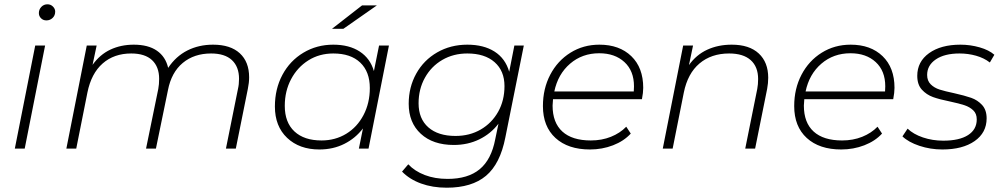

<svg xmlns="http://www.w3.org/2000/svg" viewBox="-20 -692 4666 894"><path d="M144 -480H190L95 0H49ZM161 -631Q161 -648 172.5 -660Q184 -672 201 -672Q216 -672 226.5 -661.5Q237 -651 237 -638Q237 -620 225 -608.5Q213 -597 196 -597Q181 -597 171 -607Q161 -617 161 -631Z M1140 -332Q1140 -307 1134 -278L1078 0H1032L1088 -278Q1093 -299 1093 -325Q1093 -381 1060 -412Q1027 -443 963 -443Q884 -443 831 -399Q778 -355 762 -272L706 0H660L717 -278Q721 -299 721 -325Q721 -381 688 -412Q655 -443 591 -443Q511 -443 458 -396.5Q405 -350 387 -261L335 0H289L384 -480H430L411 -390Q445 -438 494 -461Q543 -484 603 -484Q670 -484 710.5 -456Q751 -428 763 -376Q799 -430 852.5 -457Q906 -484 972 -484Q1053 -484 1096.5 -444Q1140 -404 1140 -332Z M1791 -480 1696 0H1651L1670 -94Q1635 -48 1583 -22Q1531 4 1467 4Q1374 4 1317 -50Q1260 -104 1260 -196Q1260 -278 1295 -343.5Q1330 -409 1392.5 -446.5Q1455 -484 1532 -484Q1606 -484 1655 -452Q1704 -420 1721 -361L1745 -480ZM1702 -282Q1702 -358 1657.5 -400.5Q1613 -443 1532 -443Q1467 -443 1416 -411Q1365 -379 1335.5 -323.5Q1306 -268 1306 -199Q1306 -122 1351 -80Q1396 -38 1477 -38Q1541 -38 1592 -69Q1643 -100 1672.5 -156Q1702 -212 1702 -282ZM1666 -667H1735L1579 -558H1526Z M2419 -480 2333 -52Q2309 71 2243 126.5Q2177 182 2060 182Q1994 182 1940.5 162.5Q1887 143 1852 107L1881 73Q1911 105 1958 123Q2005 141 2064 141Q2159 141 2213.5 96Q2268 51 2286 -44L2301 -116Q2265 -69 2211.5 -43Q2158 -17 2093 -17Q1996 -17 1939.5 -69Q1883 -121 1883 -209Q1883 -286 1918 -349Q1953 -412 2015.5 -448Q2078 -484 2156 -484Q2232 -484 2282.5 -452Q2333 -420 2351 -358L2375 -480ZM2329 -291Q2329 -362 2283 -402.5Q2237 -443 2156 -443Q2091 -443 2039.5 -413Q1988 -383 1958.5 -330Q1929 -277 1929 -211Q1929 -139 1974.5 -99Q2020 -59 2101 -59Q2167 -59 2218.5 -89Q2270 -119 2299.5 -171.5Q2329 -224 2329 -291Z M2555 -230Q2553 -210 2553 -200Q2553 -121 2598.5 -79.5Q2644 -38 2731 -38Q2782 -38 2824.5 -55Q2867 -72 2896 -102L2917 -70Q2885 -35 2834.5 -15.5Q2784 4 2727 4Q2625 4 2566.5 -49.5Q2508 -103 2508 -198Q2508 -279 2542 -344Q2576 -409 2636 -446.5Q2696 -484 2771 -484Q2864 -484 2919.5 -430.5Q2975 -377 2975 -283Q2975 -261 2969 -230ZM2561 -266H2931Q2932 -274 2932 -290Q2932 -362 2887.5 -403Q2843 -444 2770 -444Q2691 -444 2634.5 -395.5Q2578 -347 2561 -266Z M3557 -330Q3557 -305 3552 -278L3496 0H3450L3506 -278Q3510 -299 3510 -324Q3510 -381 3475.5 -412Q3441 -443 3375 -443Q3292 -443 3237 -396.5Q3182 -350 3164 -261L3112 0H3066L3161 -480H3207L3188 -389Q3222 -437 3273 -460.5Q3324 -484 3387 -484Q3469 -484 3513 -443Q3557 -402 3557 -330Z M3725 -230Q3723 -210 3723 -200Q3723 -121 3768.5 -79.5Q3814 -38 3901 -38Q3952 -38 3994.5 -55Q4037 -72 4066 -102L4087 -70Q4055 -35 4004.5 -15.5Q3954 4 3897 4Q3795 4 3736.5 -49.5Q3678 -103 3678 -198Q3678 -279 3712 -344Q3746 -409 3806 -446.5Q3866 -484 3941 -484Q4034 -484 4089.5 -430.5Q4145 -377 4145 -283Q4145 -261 4139 -230ZM3731 -266H4101Q4102 -274 4102 -290Q4102 -362 4057.5 -403Q4013 -444 3940 -444Q3861 -444 3804.5 -395.5Q3748 -347 3731 -266Z M4182 -57 4206 -93Q4233 -67 4277.5 -52Q4322 -37 4372 -37Q4447 -37 4487.5 -63Q4528 -89 4528 -136Q4528 -163 4511.5 -178.5Q4495 -194 4471 -202Q4447 -210 4405 -219Q4355 -229 4324.5 -240Q4294 -251 4272.5 -274.5Q4251 -298 4251 -339Q4251 -405 4306 -444.5Q4361 -484 4452 -484Q4498 -484 4541.5 -471.5Q4585 -459 4610 -437L4589 -401Q4562 -422 4525 -432.5Q4488 -443 4448 -443Q4378 -443 4337.5 -415.5Q4297 -388 4297 -343Q4297 -316 4313.5 -299.5Q4330 -283 4355 -275Q4380 -267 4423 -258Q4472 -247 4502 -236.5Q4532 -226 4553 -203Q4574 -180 4574 -141Q4574 -74 4518 -35Q4462 4 4368 4Q4312 4 4261 -13Q4210 -30 4182 -57Z"/></svg>

Font: Montserrat Ace
Style: Light Italic
Weight: 300
Italic angle: -11.3°
Designer: Julieta Ulanovsky
Foundry: Julieta Ulanovsky
Version: Version 1